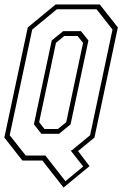

<svg xmlns="http://www.w3.org/2000/svg" viewBox="-22 -720 552 861"><path d="M263 121 168 0H78.5L-2.5 -103L102.5 -597L227.5 -700H425.5L506.5 -597L401.5 -103L328 -42.5L379.5 25ZM271.5 92.5 351 26.5 294.5 -45.5H299.5L382 -113.5L482.5 -587.5L411 -678.5H233L122.5 -587.5L21.5 -113.5L93.5 -22.5H181.5ZM163.5 -120 130 -162.5 210 -538.5 261.5 -580.5H341L374.5 -538.5L294.5 -162.5L243 -120ZM177.5 -141.5H237.5L275 -172L350.5 -528L326 -558.5H266L229 -528L153.5 -172Z"/></svg>

Font: Tourney Condensed ExtraLight
Style: Italic
Weight: 200
Width: 3
Italic angle: -12°
Designer: Tyler Finck
Foundry: Etcetera Type Co
Version: Version 1.010; ttfautohint (v1.8.3)